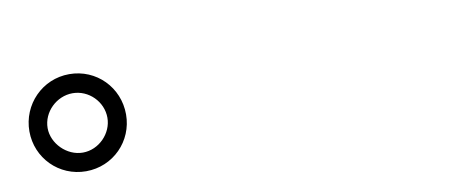

<svg xmlns="http://www.w3.org/2000/svg" viewBox="-35 -930 1071 446"><g transform="rotate(-10 500.0 -707.5)"><path d="M26 -707C26 -644 76 -593 140 -593C204 -593 254 -644 254 -707C254 -771 204 -822 140 -822C76 -822 26 -770 26 -707ZM69 -707C69 -745 102 -777 140 -777C178 -777 210 -745 210 -707C210 -670 178 -637 140 -637C102 -637 69 -671 69 -707Z"/></g></svg>

Font: Source Han Sans KR
Style: Regular
Weight: 400
Designer: Ryoko NISHIZUKA 西塚涼子 (kana, bopomofo & ideographs); Paul D. Hunt (Latin, Greek & Cyrillic); Sandoll Communications 산돌커뮤니
Foundry: Adobe
Version: Version 2.004;hotconv 1.0.118;makeotfexe 2.5.65603